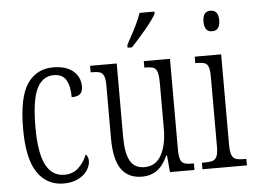

<svg xmlns="http://www.w3.org/2000/svg" viewBox="-53 -834 1205 912"><g transform="rotate(-5 549.0 -378.0)"><path d="M45 -264Q45 -416 89 -480Q133 -544 212 -544Q273 -544 307 -516Q341 -488 341 -441Q341 -416 328 -405.5Q315 -395 288 -395Q288 -449 270.5 -478Q253 -507 212 -507Q159 -507 131.5 -452.5Q104 -398 104 -265Q104 -146 133.5 -88.5Q163 -31 222 -31Q262 -31 289 -56Q316 -81 331 -119Q343 -107 343 -86Q343 -65 328.5 -42.5Q314 -20 285 -5Q256 10 215 10Q136 10 90.5 -55.5Q45 -121 45 -264Z M457 -185V-435Q457 -466 451 -481Q445 -496 432 -500.5Q419 -505 392 -505H388V-536H515V-186Q515 -108 536 -71Q557 -34 604 -34Q658 -34 684.5 -82.5Q711 -131 711 -209V-424Q711 -461 705.5 -478Q700 -495 687.5 -500Q675 -505 647 -505H644V-536H769V-105Q769 -71 775 -55.5Q781 -40 794.5 -35.5Q808 -31 836 -31H839V0H722L715 -80H711Q691 -34 661 -12Q631 10 588 10Q523 10 490 -36.5Q457 -83 457 -185ZM573 -619 588 -647Q605 -678 620.5 -709.5Q636 -741 644 -766H715V-756Q702 -731 665.5 -687Q629 -643 594 -606H573Z M943 -698Q943 -747 980 -747Q1018 -747 1018 -698Q1018 -649 980 -649Q943 -649 943 -698ZM877 -31H890Q917 -31 930 -36Q943 -41 949 -56Q955 -71 955 -103V-431Q955 -464 950 -479.5Q945 -495 932.5 -500Q920 -505 895 -505H887V-536H1013V-106Q1013 -73 1019 -57Q1025 -41 1038 -36Q1051 -31 1078 -31H1089V0H877Z"/></g></svg>

Font: Noto Serif CondLight
Style: Regular
Weight: 300
Width: 3
Designer: Monotype Design Team
Foundry: Monotype Imaging Inc.
Version: Version 1.001